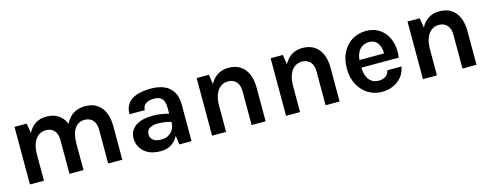

<svg xmlns="http://www.w3.org/2000/svg" viewBox="-24 -1024 3981 1562"><g transform="rotate(-15 1966.5 -242.5)"><path d="M752 0V-283.9Q752 -338 726.1 -365.5Q700.2 -393 658.1 -393Q604.8 -393 574.5 -350Q544.1 -307.1 544.1 -220H494.9Q494.9 -296.3 509.3 -349.5Q523.6 -402.8 549.8 -435.7Q576 -468.7 611.6 -483.9Q647.2 -499 690 -499Q749.7 -499 789.9 -472.2Q830.2 -445.4 850.6 -396.9Q871 -348.4 871 -283.9V0ZM93 0V-485.1H196L209 -402Q232.9 -450.3 272.4 -474.7Q312 -499 363.1 -499Q423 -499 463.3 -472.2Q503.5 -445.4 523.8 -396.9Q544.1 -348.4 544.1 -283.9V0H426.1V-283.9Q426.1 -338 400.1 -365.5Q374 -393 331.9 -393Q296.5 -393 269.1 -373.4Q241.8 -353.8 226.4 -314.6Q211 -275.5 211 -217V0Z M1351.1 0 1336 -117.9V-312.9Q1336 -364 1315.3 -388.5Q1294.7 -413 1245 -413Q1216.5 -413 1195.6 -404.6Q1174.7 -396.2 1163.4 -380.3Q1152.1 -364.5 1152.1 -342.1H1023.1Q1023.1 -397 1049.6 -431.7Q1076.1 -466.4 1125.8 -482.7Q1175.6 -499 1245 -499Q1308.1 -499 1355.1 -478.8Q1402.1 -458.6 1428 -416.5Q1454 -374.5 1454 -309V0ZM1192 14Q1129.6 14 1087.8 -7.7Q1046 -29.3 1025.1 -65Q1004.1 -100.7 1004.1 -142Q1004.1 -188.1 1028.3 -219.2Q1052.4 -250.3 1096.9 -266.2Q1141.5 -282 1202 -282Q1241.7 -282 1276.8 -276Q1311.9 -269.9 1346.9 -260.1V-191.1Q1319.3 -199.9 1287 -205Q1254.6 -210 1226 -210Q1184.1 -210 1157.1 -194.4Q1130 -178.8 1130 -142Q1130 -115.1 1152 -95.6Q1174 -76.1 1221.9 -76.1Q1258.5 -76.1 1284 -92Q1309.5 -107.9 1322.7 -132Q1336 -156.1 1336 -180H1364Q1364 -127.6 1344.6 -83.4Q1325.2 -39.2 1287 -12.6Q1248.7 14 1192 14Z M1960.1 0V-283.9Q1960.1 -338 1934.1 -365.5Q1908 -393 1865.9 -393Q1830.5 -393 1803.1 -373.4Q1775.8 -353.8 1760.4 -314.6Q1745 -275.5 1745 -217H1705.9Q1705.9 -311.5 1729.5 -374.1Q1753.1 -436.8 1796.1 -467.9Q1839.1 -499 1897.1 -499Q1957 -499 1997.3 -472.2Q2037.5 -445.4 2057.8 -396.9Q2078.1 -348.4 2078.1 -283.9V0ZM1627 0V-485.1H1730L1745 -389V0Z M2583.1 0V-283.9Q2583.1 -338 2557.1 -365.5Q2531 -393 2488.9 -393Q2453.5 -393 2426.1 -373.4Q2398.8 -353.8 2383.4 -314.6Q2368 -275.5 2368 -217H2328.9Q2328.9 -311.5 2352.5 -374.1Q2376.1 -436.8 2419.1 -467.9Q2462.1 -499 2520.1 -499Q2580 -499 2620.3 -472.2Q2660.5 -445.4 2680.8 -396.9Q2701.1 -348.4 2701.1 -283.9V0ZM2250 0V-485.1H2353L2368 -389V0Z M3054.1 14Q2992.1 14 2940.5 -17.9Q2889 -49.8 2858 -107.8Q2827.1 -165.7 2827.1 -243.1Q2827.1 -323.1 2857.8 -380.4Q2888.5 -437.8 2940 -468.4Q2991.6 -499 3054.1 -499Q3112.2 -499 3154.4 -475.7Q3196.5 -452.3 3222.4 -412.6Q3248.2 -373 3257.2 -323Q3266.2 -273.1 3258 -219.9H2921.1V-284H3174.6L3151.6 -269Q3153.1 -292.6 3149.3 -316.5Q3145.5 -340.4 3135 -360.5Q3124.4 -380.7 3105.2 -392.9Q3086 -405 3056 -405Q3020 -405 2995 -387Q2970 -369 2957.1 -338.1Q2944.1 -307.2 2944.1 -268V-220.9Q2944.1 -179.9 2956.3 -148.5Q2968.5 -117 2992.8 -99Q3017.1 -81 3054.1 -81Q3088.6 -81 3112 -96.9Q3135.5 -112.9 3142 -144.9H3261Q3253.5 -98.1 3225.7 -62.3Q3197.8 -26.5 3154 -6.3Q3110.2 14 3054.1 14Z M3736.1 0V-283.9Q3736.1 -338 3710.1 -365.5Q3684 -393 3641.9 -393Q3606.5 -393 3579.1 -373.4Q3551.8 -353.8 3536.4 -314.6Q3521 -275.5 3521 -217H3481.9Q3481.9 -311.5 3505.5 -374.1Q3529.1 -436.8 3572.1 -467.9Q3615.1 -499 3673.1 -499Q3733 -499 3773.3 -472.2Q3813.5 -445.4 3833.8 -396.9Q3854.1 -348.4 3854.1 -283.9V0ZM3403 0V-485.1H3506L3521 -389V0Z"/></g></svg>

Font: Karla
Style: Regular
Weight: 400
Designer: Jonathan Pinhorn
Version: Version 2.004;gftools[0.9.33]